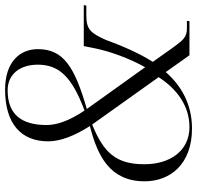

<svg xmlns="http://www.w3.org/2000/svg" viewBox="-30 -734 774 754"><g transform="rotate(-90 357.0 -357.0)"><path d="M229 10C327 10 399 -34 451 -93L517 0H651L652 -10H623C588 -10 577 -24 547 -65L491 -144C526 -198 556 -270 578 -330C605 -390 620 -405 674 -405H712L714 -415H553L544 -370C531 -308 504 -235 470 -174L306 -403C472 -451 541 -495 541 -595C541 -666 491 -724 382 -724C248 -724 179 -661 179 -555C179 -507 200 -452 239 -391C121 -361 22 -312 22 -176C22 -76 89 10 229 10ZM300 -412C258 -474 243 -523 243 -561C243 -660 285 -714 379 -714C444 -714 480 -664 480 -596C480 -512 433 -462 300 -412ZM235 0C141 0 89 -77 89 -177C89 -288 134 -337 245 -382L431 -121C385 -50 319 0 235 0Z"/></g></svg>

Font: Noto Serif Display Light
Style: Italic
Weight: 300
Italic angle: -12°
Designer: Monotype Design Team
Foundry: Monotype Imaging Inc.
Version: Version 2.009